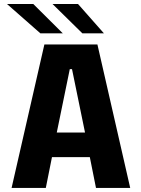

<svg xmlns="http://www.w3.org/2000/svg" viewBox="-20 -917 690 937"><path d="M615.4 0H448.4L418.4 -150H233.6L203.6 0H36.6L196.6 -700H455.4ZM320.6 -579.7 257.1 -270.3H394.9L331.4 -579.7ZM381.9 -754.4 236.4 -897.4H360.8L487.1 -754.4ZM176.9 -754.4 14.2 -897.4H142.5L286.4 -754.4Z"/></svg>

Font: Trispace Thin
Style: Regular
Weight: 100
Designer: Tyler Finck
Foundry: Etcetera Type Company
Version: Version 1.210